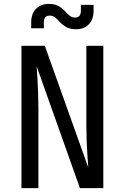

<svg xmlns="http://www.w3.org/2000/svg" viewBox="-20 -965 640 985"><path d="M90 0V-730H210L433 -105Q431 -130 428.5 -166.5Q426 -203 424.5 -243.5Q423 -284 423 -320V-730H510V0H390L168 -625Q170 -601 172 -564.5Q174 -528 175.5 -487.5Q177 -447 177 -410V0ZM370 -815Q340 -815 321 -825.5Q302 -836 289 -850Q276 -864 264 -874.5Q252 -885 235 -885Q205 -885 205 -850V-820H140V-850Q140 -895 165 -920Q190 -945 230 -945Q260 -945 279 -934.5Q298 -924 311 -910Q324 -896 336 -885.5Q348 -875 365 -875Q395 -875 395 -910V-940H460V-910Q460 -865 435.5 -840Q411 -815 370 -815Z"/></svg>

Font: JetBrains Mono NL
Style: Regular
Weight: 400
Monospace: yes
Designer: Philipp Nurullin, Konstantin Bulenkov
Foundry: JetBrains
Version: Version 2.305; ttfautohint (v1.8.4.7-5d5b)